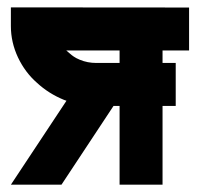

<svg xmlns="http://www.w3.org/2000/svg" viewBox="-20 -506 548 526"><path d="M498 -367.7H425.3V-333.5H461.4V-215.8H425.3V0H307.6V-215.8H291L148.4 0H9.8L162.1 -230Q160.6 -230.5 155.3 -232.4Q113.3 -249.5 81.1 -279.3Q48.8 -307.6 29.3 -348.6Q9.8 -390.1 9.8 -434.6V-485.8L498 -485.4ZM307.6 -367.7H161.6Q165 -364.7 169.9 -360.6Q174.8 -356.4 176.5 -355Q178.2 -353.5 181.9 -351.1Q185.5 -348.6 189.2 -346.7Q192.9 -344.7 198.7 -342.3Q219.7 -333.5 244.1 -333.5H307.6Z"/></svg>

Font: Sangha Kali
Style: Regular
Weight: 400
Designer: Seslavinskaya Anna
Foundry: Popkern
Version: Version 2.000;PS 002.000;hotconv 1.0.88;makeotf.lib2.5.64775